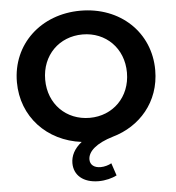

<svg xmlns="http://www.w3.org/2000/svg" viewBox="-61 -768 965 1055"><g transform="rotate(-5 421.5 -240.0)"><path d="M422 -120C293 -120 196 -215 196 -350C196 -485 293 -580 422 -580C550 -580 647 -485 647 -350C647 -215 550 -120 422 -120ZM441 231C478 231 516 221 541 208L518 139C503 148 479 155 458 155C422 155 400 137 400 108C400 64 446 22 540 -6C688 -48 803 -173 803 -350C803 -559 641 -711 422 -711C203 -711 40 -559 40 -350C40 -159 176 -16 366 8C324 41 305 80 305 120C305 186 355 231 441 231Z"/></g></svg>

Font: Montserrat-Alt1
Style: Bold
Weight: 700
Designer: Differentunic
Foundry: Differentunic
Version: Version 7.222